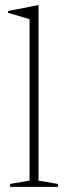

<svg xmlns="http://www.w3.org/2000/svg" viewBox="-20 -730 266 750"><path d="M130.5 -24.5 206.5 -11.5V0H19.5V-11.5L95.5 -24.5V-655L11.5 -680V-687L126.5 -709.5H130.5Z"/></svg>

Font: Newsreader 16pt ExtraLight
Style: Regular
Weight: 275
Designer: Hugues Gentile
Foundry: Production Type
Version: Version 1.003; ttfautohint (v1.8.3)